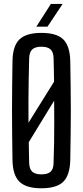

<svg xmlns="http://www.w3.org/2000/svg" viewBox="-20 -980 434 1007"><path d="M197 7.5Q117.5 7.5 82.2 -26.8Q47 -61 45.5 -140Q44.5 -206 43.8 -270.8Q43 -335.5 43 -400Q43 -464.5 43.8 -529.2Q44.5 -594 45.5 -660Q47 -739.5 82.2 -773.5Q117.5 -807.5 197 -807.5Q277 -807.5 311.8 -773.5Q346.5 -739.5 348.5 -660Q349.5 -594 350.5 -529Q351.5 -464 351.5 -399.5Q351.5 -335 350.5 -270.5Q349.5 -206 348.5 -140Q346.5 -61 311.8 -26.8Q277 7.5 197 7.5ZM197 -65.5Q230.5 -65.5 245.5 -79.5Q260.5 -93.5 261 -125.5Q263 -180.5 263.8 -234.8Q264.5 -289 264.5 -343Q264.5 -397 264 -452L131 -234.5Q131 -208 131.8 -180.5Q132.5 -153 133 -125.5Q134 -93.5 149.2 -79.5Q164.5 -65.5 197 -65.5ZM129.5 -336.5 263.5 -551.5Q263 -582 262.5 -612.8Q262 -643.5 261 -674.5Q260.5 -706.5 245.2 -720.8Q230 -735 197 -735Q164.5 -735 149.2 -720.8Q134 -706.5 133 -674.5Q131.5 -619 130.5 -563.2Q129.5 -507.5 129.2 -451Q129 -394.5 129.5 -336.5ZM170.5 -840 247 -959.5H308.5L229 -840Z"/></svg>

Font: Big Shoulders Display Thin SemiBold
Style: Regular
Weight: 600
Version: Version 2.002